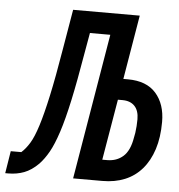

<svg xmlns="http://www.w3.org/2000/svg" viewBox="-92 -746 743 798"><g transform="rotate(5 279.5 -347.5)"><path d="M-26 -90H18Q36 -106 52 -132Q68 -158 83.5 -207Q99 -256 116 -334Q133 -412 153 -533L181 -698H459L414 -430H433Q511 -430 550.5 -385Q590 -340 590 -266Q590 -201 574 -151.5Q558 -102 528.5 -68Q499 -34 457.5 -17Q416 0 364 0H242L344 -608H259L244 -523Q224 -404 206.5 -323Q189 -242 171.5 -188.5Q154 -135 136 -103Q118 -71 97 -49Q68 -20 37.5 -8.5Q7 3 -28 3H-41ZM376 -88Q416 -88 443 -112Q470 -136 479 -190L483 -211Q485 -227 486 -239.5Q487 -252 487 -268Q487 -304 469 -323Q451 -342 418 -342H399L356 -88Z"/></g></svg>

Font: IBM Plex Mono Medium
Style: Italic
Weight: 500
Italic angle: -9°
Monospace: yes
Designer: Mike Abbink, Paul van der Laan, Pieter van Rosmalen
Foundry: Bold Monday
Version: Version 2.3